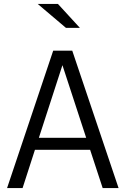

<svg xmlns="http://www.w3.org/2000/svg" viewBox="-20 -958 640 978"><path d="M16 0 251 -700H348L584 0H503L439 -195H158L95 0ZM178 -256H419L298 -626ZM316 -816 172 -938H275L387 -816Z"/></svg>

Font: Red Hat Mono VF Light
Style: Regular
Weight: 300
Monospace: yes
Designer: Pentagram, MCKL
Foundry: Pentagram, MCKL
Version: Version 1.023